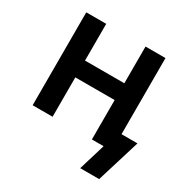

<svg xmlns="http://www.w3.org/2000/svg" viewBox="-161 -684 950 977"><g transform="rotate(30 314.5 -195.0)"><path d="M448.2 -330.1V-231.4H155.8V-330.1ZM187 -545.9V0H69.8V-545.9ZM535.2 -545.9V0H418V-545.9ZM439.5 156.2 486.8 0H451.2V-98.6H628.9L550.8 156.2Z"/></g></svg>

Font: Inter Cardless
Style: Medium
Weight: 500
Designer: Rasmus Andersson
Foundry: rsms
Version: Version 4.001;git-9221beed3